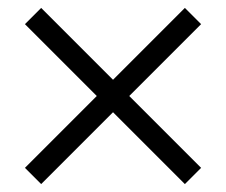

<svg xmlns="http://www.w3.org/2000/svg" viewBox="-20 -572 570 485"><path d="M447 -107 43 -511 84 -552 488 -148ZM488 -511 84 -107 43 -148 447 -552Z"/></svg>

Font: Source Serif 4 Variable
Style: Regular
Weight: 400
Designer: Frank Grießhammer
Foundry: Adobe
Version: Version 4.005;hotconv 1.1.0;makeotfexe 2.6.0